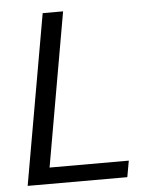

<svg xmlns="http://www.w3.org/2000/svg" viewBox="-51 -743 629 787"><g transform="rotate(-5 263.5 -350.0)"><path d="M31 0 154 -700H238L127 -67H453L441 0Z"/></g></svg>

Font: DM Sans 18pt
Style: Italic
Weight: 400
Italic angle: -10°
Designer: Colophon Foundry, Jonny Pinhorn
Foundry: Colophon Foundry
Version: Version 4.004;gftools[0.9.30]